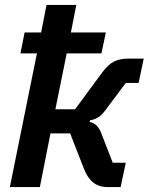

<svg xmlns="http://www.w3.org/2000/svg" viewBox="-20 -760 604 780"><path d="M20 0 130 -543H63L80 -628H147L169 -740H290L268 -628H410L392 -543H251L205 -316H285L397 -468Q420 -498 443 -510Q466 -522 504 -522H564L543 -423H491L408 -312Q393 -292 378.5 -283Q364 -274 345 -271L344 -265Q361 -261 372.5 -250Q384 -239 393 -215L438 -99H491L470 0H418Q381 0 357.5 -19.5Q334 -39 320 -77L265 -218H185L142 0Z"/></svg>

Font: IBM Plex Sans SemiBold
Style: Italic
Weight: 600
Italic angle: -11.31°
Designer: Mike Abbink, Paul van der Laan, Pieter van Rosmalen
Foundry: Bold Monday
Version: Version 3.201